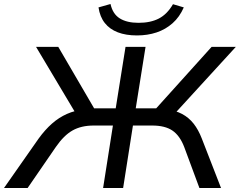

<svg xmlns="http://www.w3.org/2000/svg" viewBox="-50 -939 1198 959"><path d="M-30 0 143 -247Q175 -291 209.5 -321.5Q244 -352 284.5 -370Q325 -388 374 -393L334 -363L130 -705H241L430 -381L408 -398H528L577 -705H677L628 -398H746L715 -381L1007 -705H1128L815 -363L778 -393Q825 -388 859 -370Q893 -352 917 -321.5Q941 -291 958 -247L1054 0H946L870 -205Q848 -262 811 -287Q774 -312 710 -312H614L565 0H465L514 -312H418Q356 -312 312.5 -287.5Q269 -263 229 -205L88 0ZM634 -762Q579 -762 538.5 -777.5Q498 -793 473.5 -824Q449 -855 442 -902L502 -919Q513 -869 548.5 -847Q584 -825 642 -825Q702 -825 743.5 -846.5Q785 -868 814 -918L868 -902Q847 -854 812 -823Q777 -792 732 -777Q687 -762 634 -762Z"/></svg>

Font: Nunito Sans 10pt SemiExpanded Medium
Style: Italic
Weight: 500
Width: 6
Italic angle: -9°
Designer: Vernon Adams
Foundry: Vernon Adams
Version: Version 3.101;gftools[0.9.27]